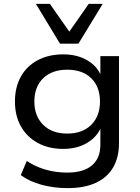

<svg xmlns="http://www.w3.org/2000/svg" viewBox="-20 -780 723 989"><path d="M328 189Q258 189 195 172Q132 155 87 122L118 49Q148 69 182 82.5Q216 96 252.5 102.5Q289 109 327 109Q410 109 453.5 72Q497 35 497 -34V-129H502Q483 -77 430.5 -45Q378 -13 306 -13Q231 -13 175 -43.5Q119 -74 88 -128.5Q57 -183 57 -257Q57 -331 87.5 -385.5Q118 -440 174.5 -470Q231 -500 306 -500Q378 -500 431 -468.5Q484 -437 503 -383H497V-491H593V-44Q593 31 562.5 83Q532 135 473 162Q414 189 328 189ZM326 -92Q405 -92 450 -137Q495 -182 495 -257Q495 -333 450 -377Q405 -421 326 -421Q248 -421 202.5 -377Q157 -333 157 -257Q157 -182 202.5 -137Q248 -92 326 -92ZM289 -555 165 -760H237L337 -617L437 -760H509L384 -555Z"/></svg>

Font: Nunito Sans 10pt SemiExpanded Medium
Style: Regular
Weight: 500
Width: 6
Designer: Vernon Adams
Foundry: Vernon Adams
Version: Version 3.101;gftools[0.9.27]